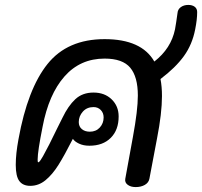

<svg xmlns="http://www.w3.org/2000/svg" viewBox="-20 -760 821 780"><path d="M781 -711Q781 -681 773 -641Q761 -579 727 -532Q693 -485 632 -439Q638 -408 638 -370Q638 -300 618 -198L587 -34Q584 -18 568.5 -9Q553 0 531 0Q511 0 498.5 -9.5Q486 -19 489 -34L520 -204Q540 -312 540 -372Q540 -448 509 -485Q478 -522 405 -522Q306 -522 242 -449.5Q178 -377 153 -245Q133 -145 133 -113V-108Q133 -87 155 -126Q177 -165 212 -238L234 -282Q257 -330 286 -357Q315 -384 360 -384Q405 -384 433.5 -356.5Q462 -329 462 -287Q462 -232 430 -200Q398 -168 343 -168Q319 -168 301 -176.5Q283 -185 276 -196Q242 -129 217.5 -90Q193 -51 165 -28Q137 -5 103 -5Q73 -5 58.5 -24.5Q44 -44 44 -90Q44 -135 55 -194Q92 -399 173 -500Q254 -601 405 -601Q555 -601 607 -510Q675 -563 691 -641Q696 -669 701 -706Q702 -722 714.5 -731Q727 -740 745 -740Q761 -740 771 -732.5Q781 -725 781 -711ZM300 -264Q300 -246 312.5 -235.5Q325 -225 345 -225Q370 -225 385.5 -242Q401 -259 401 -283Q401 -301 389.5 -313Q378 -325 360 -325Q333 -325 316.5 -306.5Q300 -288 300 -264Z"/></svg>

Font: Mali Medium
Style: Italic
Weight: 500
Italic angle: -10°
Version: Version 1.000; ttfautohint (v1.6)